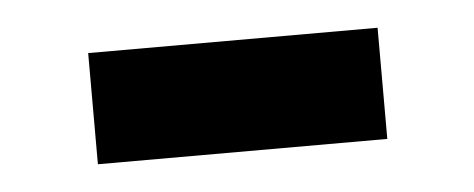

<svg xmlns="http://www.w3.org/2000/svg" viewBox="-26 -415 472 191"><g transform="rotate(-5 210.5 -319.5)"><path d="M355 -264H66V-375H355Z"/></g></svg>

Font: IBM Plex Sans JP Medm
Style: Regular
Weight: 500
Designer: Mike Abbink; Paul van der Laan; Pieter van Rosmalen; Wujin Sim; Yejin Wi; Jinhee Kim; Boomi Park; Yona Kim; Kichan Ma
Foundry: Sandoll Inc.
Version: Version 1.002